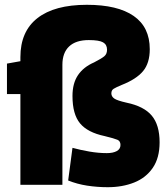

<svg xmlns="http://www.w3.org/2000/svg" viewBox="-20 -770 687 800"><path d="M65 0V-378H9V-505L65 -515V-532Q65 -639 136 -694.5Q207 -750 342 -750Q470 -750 537 -703.5Q604 -657 604 -565Q604 -507 576 -473.5Q548 -440 487 -416Q463 -406 453.5 -400Q444 -394 444 -381Q444 -368 456 -359.5Q468 -351 508 -342Q580 -327 612.5 -288Q645 -249 645 -177Q645 -112 616.5 -70.5Q588 -29 539 -9.5Q490 10 429 10Q385 10 343 3.5Q301 -3 264 -18L282 -154Q315 -145 352.5 -138.5Q390 -132 425 -132Q451 -132 466.5 -140.5Q482 -149 482 -166Q482 -182 469.5 -187.5Q457 -193 416 -203Q345 -218 313.5 -256Q282 -294 282 -370Q282 -423 305 -457Q328 -491 372 -510Q403 -526 414.5 -535.5Q426 -545 426 -563Q426 -584 409.5 -593.5Q393 -603 350 -603Q296 -603 268 -576.5Q240 -550 240 -500V0Z"/></svg>

Font: Georama SemiCondensed ExtraBold
Style: Regular
Weight: 800
Width: 4
Designer: Jean-Baptiste Levee
Foundry: Production Type
Version: Version 1.000